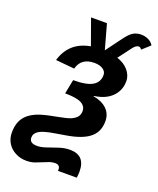

<svg xmlns="http://www.w3.org/2000/svg" viewBox="-187 -791 904 1096"><g transform="rotate(20 264.5 -243.5)"><path d="M455.1 -158.7Q455.1 -98.1 416.5 -63Q372.6 -22 266.6 -5.4L211.4 3.9Q140.6 15.1 115.7 30.8Q89.4 46.9 89.4 72.8Q89.4 106.9 135.7 106.9Q161.1 106.9 191.9 95.9Q222.7 85 256.1 74Q289.6 63 321.8 63Q414.6 63 414.6 162.1Q414.6 179.7 411.6 199.7H297.4Q297.9 195.3 297.9 191.4Q297.9 163.6 267.6 163.6Q250.5 163.6 234.6 169.2Q218.8 174.8 202.1 182.1Q181.6 190.9 158.7 199.2Q135.7 207.5 106.9 207.5Q71.3 207.5 41 191.9Q10.3 176.3 -7.3 148.2Q-24.9 120.1 -24.9 82Q-24.9 12.2 18.1 -26.9Q39.6 -46.4 74 -60.3Q108.4 -74.2 180.7 -87.4Q244.1 -99.1 266.1 -108.4Q288.1 -117.7 300.5 -131.8Q313 -146 313 -168Q313 -199.2 282.7 -214.8Q252.4 -230 184.6 -230L201.7 -316.4Q282.7 -316.4 318.8 -337.9Q355 -359.4 355 -403.3Q355 -424.3 335.2 -437.5Q315.4 -450.7 283.2 -450.7Q203.1 -450.7 184.6 -380.4L70.8 -391.1Q87.4 -448.2 126.5 -484.4Q165.5 -520.5 231 -532.7L175.3 -688H272L313.5 -538.1L383.8 -633.3Q409.7 -668.5 430.4 -681.2Q451.2 -693.8 479 -693.8Q502.9 -693.8 522.9 -684.1Q543 -674.3 554.2 -655.8L506.3 -612.3Q500.5 -625 487.8 -625Q472.7 -625 455.1 -602.5L395 -522.9Q439.5 -508.3 464.4 -478.5Q489.3 -448.7 489.3 -413.6Q489.3 -372.1 467.3 -339.4Q429.2 -283.2 342.3 -272V-270Q396 -260.7 425.5 -231.7Q455.1 -202.6 455.1 -158.7Z"/></g></svg>

Font: Arimo
Style: Bold Italic
Weight: 700
Italic angle: -12°
Designer: Steve Matteson
Foundry: Monotype Imaging Inc.
Version: Version 1.33